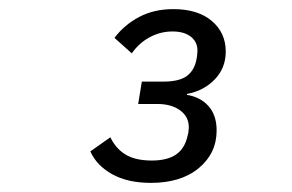

<svg xmlns="http://www.w3.org/2000/svg" viewBox="-20 -724 640 421"><path d="M337 -545Q374 -545 390.5 -558Q407 -571 411 -595L412 -600L413 -613Q413 -632 398.5 -643.5Q384 -655 358 -655Q332 -655 308.5 -642.5Q285 -630 269 -607L231 -641Q253 -670 285.5 -687Q318 -704 360 -704Q414 -704 444.5 -678Q475 -652 475 -611Q475 -575 451 -550Q427 -525 390 -518V-516Q420 -511 437.5 -491Q455 -471 455 -438Q455 -388 416 -355.5Q377 -323 311 -323Q260 -323 226 -342Q192 -361 178 -392L222 -423Q234 -398 255.5 -385Q277 -372 313 -372Q347 -372 366.5 -385.5Q386 -399 392 -429L393 -433L394 -445Q394 -468 375 -482Q356 -496 325 -496H283L291 -545Z"/></svg>

Font: iA Writer Mono V
Style: Regular
Weight: 400
Italic angle: -9.5°
Designer: Mike Abbink, Paul van der Laan, Pieter van Rosmalen
Foundry: Bold Monday
Version: Version 2.000